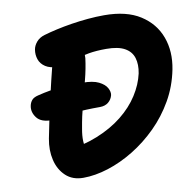

<svg xmlns="http://www.w3.org/2000/svg" viewBox="-80 -790 894 882"><g transform="rotate(-10 367.0 -349.5)"><path d="M141 -276Q92 -276 72 -302.5Q52 -329 58 -358Q61 -373 70 -383.5Q79 -394 100 -399Q160 -414 209 -417.5Q258 -421 309 -421Q359 -421 386 -407.5Q413 -394 423 -375.5Q433 -357 430 -342Q425 -322 409.5 -309.5Q394 -297 370 -297Q299 -297 254.5 -292Q210 -287 183 -281.5Q156 -276 141 -276ZM239 10Q189 10 157.5 -19.5Q126 -49 115 -95.5Q104 -142 114 -195Q132 -287 151 -370.5Q170 -454 192 -541Q200 -573 219.5 -586Q239 -599 278 -599Q309 -599 327.5 -579.5Q346 -560 343 -530Q337 -482 323.5 -430Q310 -378 295.5 -323.5Q281 -269 272 -214Q266 -182 267 -156.5Q268 -131 279 -102L180 -126Q263 -136 331 -163.5Q399 -191 449 -231Q499 -271 530 -319.5Q561 -368 572 -418Q580 -459 570.5 -490Q561 -521 530.5 -538Q500 -555 445 -555Q398 -555 363.5 -549Q329 -543 302.5 -534Q276 -525 254 -519Q232 -513 211 -513Q176 -513 154.5 -527Q133 -541 125.5 -563Q118 -585 122 -609Q125 -627 139 -643.5Q153 -660 177 -667Q204 -675 237.5 -682.5Q271 -690 309 -696Q347 -702 386 -705.5Q425 -709 462 -709Q566 -709 630 -668Q694 -627 719 -559Q744 -491 728 -409Q713 -333 676 -268.5Q639 -204 587.5 -153Q536 -102 476.5 -65.5Q417 -29 355.5 -9.5Q294 10 239 10Z"/></g></svg>

Font: Shantell Sans
Style: Bold Italic
Weight: 700
Italic angle: -11°
Designer: Stephen Nixon, Anya Danilova, Shantell Martin
Foundry: Arrow Type
Version: Version 1.011;[c5ecc13dd]